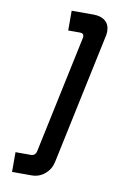

<svg xmlns="http://www.w3.org/2000/svg" viewBox="-106 -925 825 1149"><g transform="rotate(10 306.0 -350.0)"><path d="M293 54Q283 99 248.5 127.5Q214 156 169 156H50V36H143Q171 36 177 6L328 -706Q328 -708 328.5 -709.5Q329 -711 329 -713V-716Q329 -736 306 -736H234V-856H367Q412 -856 438.5 -834Q465 -812 465 -770Q465 -762 464 -754Q463 -746 461 -739Z"/></g></svg>

Font: Space Mono
Style: Bold Italic
Weight: 700
Italic angle: -12°
Monospace: yes
Designer: Colophon Foundry / Benjamin Critton
Foundry: Colophon Foundry
Version: Version 1.000;PS 1.000;hotconv 1.0.81;makeotf.lib2.5.63406